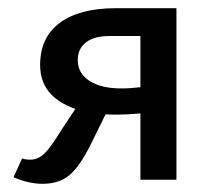

<svg xmlns="http://www.w3.org/2000/svg" viewBox="-20 -439 520 469"><path d="M263 -419H411V0H323V-162Q292 -159 259 -159Q245 -159 238 -160L202 -87Q176 -34 150.5 -12Q125 10 84 10Q50 10 13 -6L34 -52Q41 -49 54 -49Q73 -49 88.5 -64Q104 -79 131 -123L164 -173Q78 -203 78 -280Q78 -348 126.5 -383.5Q175 -419 263 -419ZM276 -223Q299 -223 323 -226V-351H247Q210 -351 190 -335.5Q170 -320 170 -292Q170 -260 198.5 -241.5Q227 -223 276 -223Z"/></svg>

Font: EauTest Semibold
Style: Regular
Weight: 600
Designer: Christian Thalmann (Catharsis Fonts)
Version: Version 0.001;PS 000.001;hotconv 1.0.88;makeotf.lib2.5.64775